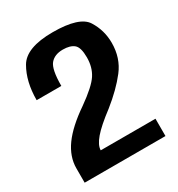

<svg xmlns="http://www.w3.org/2000/svg" viewBox="-164 -786 826 893"><g transform="rotate(-30 249.0 -340.0)"><path d="M30.5 0H464.5V-93H170.5Q170.5 -120 200.5 -155.2Q230.5 -190.5 299.5 -242.5Q373.5 -301.5 419.2 -360.5Q465 -419.5 465 -500.5Q465 -568 429.8 -624.2Q394.5 -680.5 251 -680.5Q108.5 -680.5 68.8 -612Q29 -543.5 29 -444H161.5Q161.5 -532.5 184.2 -559.8Q207 -587 251.5 -587Q291 -587 311 -570.2Q331 -553.5 331 -500Q331 -447 306.2 -409Q281.5 -371 201 -314Q114 -254.5 72.2 -196.8Q30.5 -139 30.5 -77Z"/></g></svg>

Font: Anybody SemiCondensed SemiBold
Style: Regular
Weight: 600
Width: 4
Version: Version 1.113;gftools[0.9.25]